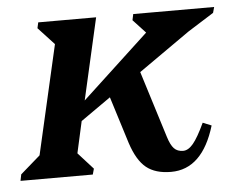

<svg xmlns="http://www.w3.org/2000/svg" viewBox="-63 -536 732 598"><g transform="rotate(-5 303.0 -237.0)"><path d="M-21 0 -17 -20 45 -74 123 -415 73 -469 77 -487H258L200 -232L409 -426L370 -468L374 -487H627L622 -469L541 -418L380 -305L445 -97Q453 -71 463.5 -60Q474 -49 492 -49Q508 -49 523.5 -67.5Q539 -86 560 -131L587 -120Q547 13 449 13Q400 13 371.5 -10Q343 -33 325 -88L279 -235L185 -169L163 -70L210 -18L205 0Z"/></g></svg>

Font: Platypi Medium
Style: Italic
Weight: 500
Italic angle: -13°
Designer: David Sargent
Foundry: Bolt Cutter Type
Version: Version 1.200; ttfautohint (v1.8.4.7-5d5b)